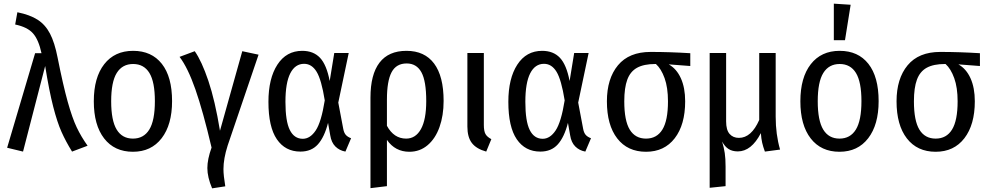

<svg xmlns="http://www.w3.org/2000/svg" viewBox="-20 -817 5405 1050"><path d="M295 -502Q325 -351 350 -261.5Q375 -172 399.5 -120.5Q424 -69 459 -20L374 12Q340 -43 316.5 -95.5Q293 -148 271 -233.5Q249 -319 227 -456L106 12L19 -9L172 -526H207Q191 -600 160.5 -634.5Q130 -669 63 -683L75 -750Q144 -736 186 -709Q228 -682 253.5 -633Q279 -584 295 -502Z M921 -264Q921 -135 864 -61Q807 13 707 13Q606 13 549.5 -60Q493 -133 493 -263Q493 -393 550 -466Q607 -539 708 -539Q809 -539 865 -468Q921 -397 921 -264ZM588 -263Q588 -158 618 -108.5Q648 -59 707 -59Q766 -59 796.5 -108.5Q827 -158 827 -264Q827 -369 797 -418Q767 -467 708 -467Q649 -467 618.5 -418Q588 -369 588 -263Z M1183 -102 1305 -537 1394 -518 1225 -21Q1202 51 1202 108Q1202 142 1212 202L1140 213Q1114 152 1114 102Q1114 54 1137 -10Q1090 -210 1048.5 -328.5Q1007 -447 962 -506L1045 -537Q1083 -483 1119.5 -375Q1156 -267 1183 -102Z M1783 -374 1808 -527H1887L1830 -256L1857 -113Q1861 -91 1871 -79.5Q1881 -68 1900 -61L1869 12Q1836 6 1814 -16Q1792 -38 1786 -77L1774 -145Q1754 -67 1718.5 -27.5Q1683 12 1623 12Q1540 12 1494 -55.5Q1448 -123 1448 -260Q1448 -388 1497 -463.5Q1546 -539 1633 -539Q1694 -539 1730 -501Q1766 -463 1783 -374ZM1541 -260Q1541 -154 1565 -106Q1589 -58 1636 -58Q1676 -58 1706.5 -103.5Q1737 -149 1756 -268Q1738 -381 1711.5 -424.5Q1685 -468 1643 -468Q1594 -468 1567.5 -416Q1541 -364 1541 -260Z M2406 -265Q2406 -185 2383.5 -122Q2361 -59 2318.5 -23Q2276 13 2219 13Q2141 13 2096 -52V201L2006 212V-283Q2006 -410 2055.5 -474.5Q2105 -539 2203 -539Q2302 -539 2354 -469.5Q2406 -400 2406 -265ZM2311 -264Q2311 -374 2284.5 -422Q2258 -470 2204 -470Q2147 -470 2121.5 -422Q2096 -374 2096 -272V-129Q2134 -59 2201 -59Q2253 -59 2282 -111Q2311 -163 2311 -264Z M2626 -134Q2626 -100 2635 -84Q2644 -68 2667 -56L2639 12Q2585 -3 2560.5 -35Q2536 -67 2536 -125V-527H2626Z M3095 -374 3120 -527H3199L3142 -256L3169 -113Q3173 -91 3183 -79.5Q3193 -68 3212 -61L3181 12Q3148 6 3126 -16Q3104 -38 3098 -77L3086 -145Q3066 -67 3030.5 -27.5Q2995 12 2935 12Q2852 12 2806 -55.5Q2760 -123 2760 -260Q2760 -388 2809 -463.5Q2858 -539 2945 -539Q3006 -539 3042 -501Q3078 -463 3095 -374ZM2853 -260Q2853 -154 2877 -106Q2901 -58 2948 -58Q2988 -58 3018.5 -103.5Q3049 -149 3068 -268Q3050 -381 3023.5 -424.5Q2997 -468 2955 -468Q2906 -468 2879.5 -416Q2853 -364 2853 -260Z M3755 -456 3637 -465Q3680 -441 3703.5 -389Q3727 -337 3727 -263Q3727 -135 3670 -61Q3613 13 3513 13Q3412 13 3355.5 -60Q3299 -133 3299 -263Q3299 -387 3359.5 -460Q3420 -533 3538 -533Q3643 -533 3755 -526ZM3633 -263Q3633 -338 3614.5 -389.5Q3596 -441 3567 -467H3564Q3501 -467 3464 -446.5Q3427 -426 3410.5 -381.5Q3394 -337 3394 -263Q3394 -157 3424 -108Q3454 -59 3513 -59Q3572 -59 3602.5 -108.5Q3633 -158 3633 -263Z M4163 12Q4153 -15 4148 -37Q4143 -59 4141 -89Q4089 11 4015 11Q3985 11 3964.5 -2Q3944 -15 3929 -43Q3939 -10 3943.5 20Q3948 50 3948 94V201L3861 210V-527H3951V-153Q3951 -106 3970 -84.5Q3989 -63 4021 -63Q4089 -63 4132 -161V-527H4222V-179Q4222 -82 4246 1Z M4785 -264Q4785 -135 4728 -61Q4671 13 4571 13Q4470 13 4413.5 -60Q4357 -133 4357 -263Q4357 -393 4414 -466Q4471 -539 4572 -539Q4673 -539 4729 -468Q4785 -397 4785 -264ZM4452 -263Q4452 -158 4482 -108.5Q4512 -59 4571 -59Q4630 -59 4660.5 -108.5Q4691 -158 4691 -264Q4691 -369 4661 -418Q4631 -467 4572 -467Q4513 -467 4482.5 -418Q4452 -369 4452 -263ZM4632 -791 4601 -597H4540V-797Z M5339 -456 5221 -465Q5264 -441 5287.5 -389Q5311 -337 5311 -263Q5311 -135 5254 -61Q5197 13 5097 13Q4996 13 4939.5 -60Q4883 -133 4883 -263Q4883 -387 4943.5 -460Q5004 -533 5122 -533Q5227 -533 5339 -526ZM5217 -263Q5217 -338 5198.5 -389.5Q5180 -441 5151 -467H5148Q5085 -467 5048 -446.5Q5011 -426 4994.5 -381.5Q4978 -337 4978 -263Q4978 -157 5008 -108Q5038 -59 5097 -59Q5156 -59 5186.5 -108.5Q5217 -158 5217 -263Z"/></svg>

Font: Fira Sans Condensed
Style: Regular
Weight: 400
Width: 3
Designer: bBox Type GmbH & Carrois Corporate GbR & Edenspiekermann AG
Foundry: bBox Type GmbH & Carrois Corporate GbR & Edenspiekermann AG
Version: Version 4.301